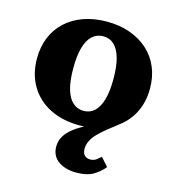

<svg xmlns="http://www.w3.org/2000/svg" viewBox="-112 -618 871 955"><g transform="rotate(15 323.0 -140.5)"><path d="M219 -256Q219 -192 231 -149.5Q243 -107 266.5 -85.5Q290 -64 323 -64Q356 -64 379 -85.5Q402 -107 414 -149.5Q426 -192 426 -256Q426 -320 414 -362.5Q402 -405 379 -426.5Q356 -448 323 -448Q290 -448 266.5 -426.5Q243 -405 231 -362.5Q219 -320 219 -256ZM466 -42 457 -15Q438 -7 416 -1Q394 5 371 8Q348 11 323 11Q234 11 168.5 -22.5Q103 -56 67.5 -116.5Q32 -177 32 -256Q32 -316 52 -365Q72 -414 110.5 -449.5Q149 -485 202.5 -504Q256 -523 323 -523Q389 -523 442.5 -503.5Q496 -484 534.5 -449Q573 -414 593.5 -365Q614 -316 614 -256Q614 -210 602 -171Q590 -132 567 -100Q544 -68 511 -44Q482 -22 458 -2.5Q434 17 415.5 36Q397 55 387 75Q377 95 377 116Q377 139 388 150Q399 161 417 161Q436 161 449 151Q462 141 471 133L509 176Q485 205 453 223.5Q421 242 368 242Q310 242 274 216Q238 190 238 142Q238 113 252.5 88.5Q267 64 296 42Q325 20 367.5 -0.5Q410 -21 466 -42Z"/></g></svg>

Font: Roboto Serif 36pt
Style: Bold
Weight: 700
Version: Version 1.008